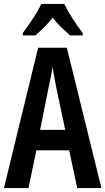

<svg xmlns="http://www.w3.org/2000/svg" viewBox="-20 -957 536 977"><path d="M373 0 332 -192H165L125 0H0L174 -714H320L496 0ZM267 -508Q260 -542 256 -567Q252 -592 247 -618Q245 -595 238.5 -564.5Q232 -534 227 -510L184 -296H312ZM307 -937Q323 -904 348.5 -864Q374 -824 401 -789V-777H336Q317 -794 293 -817Q269 -840 248 -867Q226 -839 202 -815.5Q178 -792 161 -777H96V-789Q112 -810 130.5 -837Q149 -864 165 -890.5Q181 -917 190 -937Z"/></svg>

Font: Noto Sans Malayalam ExtraCondensed SemiBold
Style: Regular
Weight: 600
Width: 2
Designer: Jelle Bosma - Monotype Design Team
Foundry: Monotype Imaging Inc.
Version: Version 2.104; ttfautohint (v1.8.4.7-5d5b)